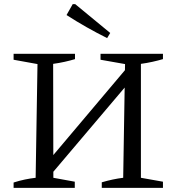

<svg xmlns="http://www.w3.org/2000/svg" viewBox="-20 -912 852 932"><path d="M198 -30V-111L625 -617V-534ZM46 0V-26Q74 -35 100.5 -40.5Q127 -46 153 -49L162 -601L46 -622V-651H344V-625Q321 -618 294 -612Q267 -606 238 -602L239 -49L343 -30V0ZM474 0V-27Q501 -35 527 -40.5Q553 -46 578 -49L587 -601L468 -622V-651H771V-625Q747 -618 720 -612Q693 -606 664 -602V-49L771 -30V0ZM500 -727Q450 -752 400.5 -780Q351 -808 303 -839L333 -892H345L515 -752Z"/></svg>

Font: Piazzolla 24pt
Style: Regular
Weight: 400
Designer: Juan Pablo del Peral
Foundry: Huerta Tipografica
Version: Version 2.005